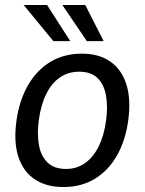

<svg xmlns="http://www.w3.org/2000/svg" viewBox="-20 -743 583 773"><path d="M234.9 10Q167 10 120.5 -20.7Q74 -51.4 54.2 -110.9Q34.4 -170.3 46.2 -256.3Q57.4 -337.5 92 -398.4Q126.5 -459.3 181.7 -493.2Q237 -527 309.4 -527Q377.6 -527 423.3 -495.7Q469.1 -464.4 488.6 -404Q508 -343.7 496 -256.3Q485 -177.3 451.2 -117.4Q417.3 -57.5 362.9 -23.8Q308.5 10 234.9 10ZM246.2 -62.8Q289.5 -62.8 322.7 -86.5Q355.9 -110.2 377.6 -154.1Q399.2 -198.1 407.2 -258.7Q414.6 -314 406.8 -358.3Q399 -402.6 372.9 -428.5Q346.8 -454.3 298.9 -454.3Q254.6 -454.3 221 -431.1Q187.4 -407.9 165.9 -364Q144.4 -320.2 136.1 -258.7Q128.9 -204 136.7 -159.5Q144.5 -115.1 171.1 -88.9Q197.7 -62.8 246.2 -62.8ZM194.8 -577.5 75.2 -723H169.4L262.8 -577.5ZM329.5 -577.5 231 -723H323.3L397.3 -577.5Z"/></svg>

Font: Public Sans Thin
Style: Italic
Weight: 100
Italic angle: -8°
Designer: The Public Sans project authors (U.S. Web Design System). Libre Franklin designed by Pablo Impallari and Rodrigo Fuenzal
Version: Version 2.000